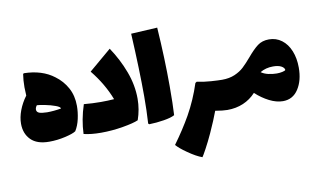

<svg xmlns="http://www.w3.org/2000/svg" viewBox="-81 -737 1941 1165"><g transform="rotate(-10 889.5 -155.0)"><path d="M383 -183Q383 -145 374 -104Q365 -63 346 -33Q329 -21 279.5 -9.5Q230 2 180 2Q105 2 67.5 -36Q30 -74 30 -135Q30 -174 46 -216.5Q62 -259 91 -298Q89 -330 89 -349Q89 -393 95 -430L100 -434Q212 -432 285 -376Q330 -343 356.5 -294.5Q383 -246 383 -183ZM198 -176Q239 -176 285 -184Q285 -194 256.5 -204.5Q228 -215 192.5 -222Q157 -229 144 -229Q134 -216 134 -204Q134 -182 168 -178Q186 -176 198 -176Z M753 -162Q753 -96 731 -33Q702 -20 634.5 -8.5Q567 3 500 3Q437 3 393 -8Q396 -95 426 -186Q481 -181 530 -181Q573 -181 612 -184Q574 -283 501 -373L639 -490Q690 -414 721.5 -330Q753 -246 753 -162Z M790 -2Q795 -82 795 -168Q795 -329 783 -557L945 -566Q958 -374 958 -202Q958 -93 954 -25Q933 -13 887 -5.5Q841 2 796 3Z M1305 -93Q1305 -45 1299 -22.5Q1293 0 1278 0Q1251 0 1204 -8Q1185 44 1150 121Q1127 171 1105.5 210.5Q1084 250 1079 256Q1042 243 991 207Q949 178 928 154Q988 72 1033 -7Q1083 -96 1115 -195L1124 -201Q1166 -192 1210.5 -189Q1255 -186 1278 -186Q1294 -186 1299.5 -163Q1305 -140 1305 -93Z M1749 -178Q1749 -99 1715 -46.5Q1681 6 1620 6Q1580 6 1536.5 -16Q1493 -38 1454 -74Q1421 -38 1376.5 -19Q1332 0 1278 0Q1263 0 1257 -22.5Q1251 -45 1251 -93Q1251 -140 1256.5 -163Q1262 -186 1278 -186Q1323 -186 1356.5 -200.5Q1390 -215 1412.5 -236Q1435 -257 1465 -292Q1501 -335 1529.5 -356.5Q1558 -378 1600 -378Q1644 -378 1678 -352.5Q1712 -327 1730.5 -281.5Q1749 -236 1749 -178ZM1666 -178Q1665 -192 1646.5 -202Q1628 -212 1596 -212Q1551 -212 1516 -191Q1534 -178 1560 -172Q1586 -166 1612 -166Q1630 -166 1646 -169.5Q1662 -173 1666 -178Z"/></g></svg>

Font: Lalezar
Style: Regular
Weight: 400
Designer: Borna Izadpanah
Foundry: Borna Izadpanah
Version: Version 1.003